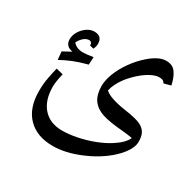

<svg xmlns="http://www.w3.org/2000/svg" viewBox="-136 -616 891 885"><g transform="rotate(30 309.0 -174.0)"><path d="M249 127Q164 127 116 78Q68 29 68 -61Q68 -81 69.5 -98Q71 -115 75 -136.5Q79 -158 87 -191L124 -182Q113 -136 113 -111Q113 -38 149.5 3Q186 44 251 44Q287 44 329 35.5Q371 27 412 11.5Q453 -4 484 -24Q508 -39 524 -55Q540 -71 547 -87Q534 -89 521.5 -91Q509 -93 495 -94Q419 -100 382 -112.5Q345 -125 325 -153Q306 -181 306 -226Q306 -257 320.5 -294Q335 -331 361 -367.5Q387 -404 419 -432Q468 -475 507 -475Q541 -475 558 -452Q575 -429 584 -388L548 -378Q541 -388 534.5 -390.5Q528 -393 516 -393Q499 -393 474.5 -380.5Q450 -368 425.5 -346.5Q401 -325 380 -299Q349 -257 342 -222Q356 -209 384 -199.5Q412 -190 452 -184Q488 -179 513 -172.5Q538 -166 553 -156Q570 -144 576.5 -127.5Q583 -111 583 -88Q583 -58 557.5 -24Q532 10 489.5 41Q447 72 394 94Q316 127 249 127ZM71 -228 67 -271 111 -295Q71 -301 71 -339Q71 -360 83 -380Q95 -400 114 -413Q133 -426 152 -426Q195 -426 195 -385Q195 -369 187 -355L166 -361L167 -365Q167 -370 163 -375Q159 -380 153 -380Q136 -380 122 -367Q108 -354 101 -338Q120 -316 154 -316Q164 -316 177.5 -317.5Q191 -319 208 -322L206 -281Q161 -269 131.5 -257Q102 -245 71 -228Z"/></g></svg>

Font: Noto Naskh Arabic UI
Style: Regular
Weight: 400
Designer: Monotype Design Team, David Williams, Mohamad Dakak and Nizar Qandah
Foundry: Monotype Imaging Inc.
Version: Version 2.014